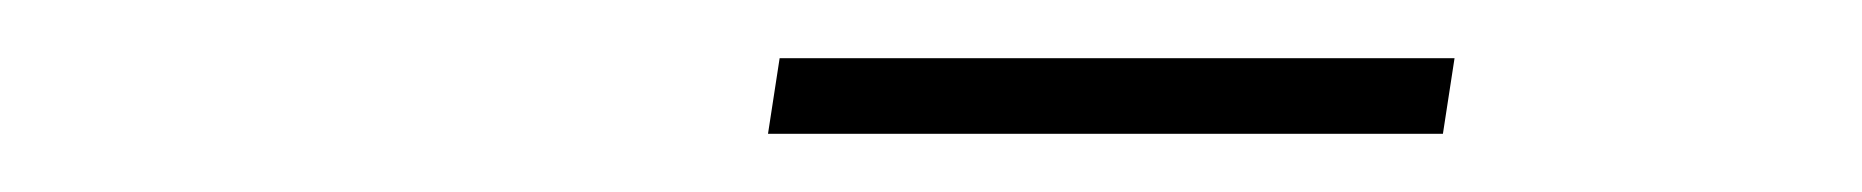

<svg xmlns="http://www.w3.org/2000/svg" viewBox="-20 -654 640 66"><path d="M244 -608 248 -634H480L476 -608Z"/></svg>

Font: TypoPRO Source Code Pro
Style: Italic
Weight: 200
Italic angle: -11°
Monospace: yes
Designer: Paul D. Hunt, Teo Tuominen
Foundry: Adobe Systems Incorporated
Version: Version 1.030;PS 1.0;hotconv 1.0.84;makeotf.lib2.5.63406